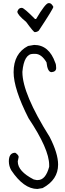

<svg xmlns="http://www.w3.org/2000/svg" viewBox="-20 -1204 427 1260"><path d="M204.1 -909.2Q301.8 -909.2 342.8 -792Q348.6 -780.3 348.6 -757.8Q348.6 -733.4 318.4 -730.5Q292 -730.5 285.2 -794.9Q252 -850.6 210.9 -850.6H197.3Q137.7 -850.6 127 -733.4V-730.5Q127 -589.8 305.7 -305.7Q361.3 -197.3 361.3 -124Q361.3 -24.4 259.8 30.3L225.6 36.1Q135.7 36.1 53.7 -86.9Q38.1 -114.3 38.1 -145.5Q38.1 -195.3 72.3 -201.2H81.1Q102.5 -186.5 102.5 -173.8L96.7 -145.5V-143.6Q96.7 -80.1 201.2 -26.4L219.7 -22.5H228.5Q279.3 -22.5 302.7 -109.4V-121.1Q302.7 -225.6 167 -428.7Q69.3 -621.1 69.3 -730.5Q69.3 -853.5 164.1 -902.3ZM330.1 -1159.2Q330.1 -1147.5 234.4 -1002.9Q222.7 -993.2 208 -993.2Q200.2 -993.2 151.4 -1060.5Q93.8 -1107.4 93.8 -1127.9Q101.6 -1152.3 121.1 -1152.3H124Q137.7 -1152.3 210 -1079.1H216.8Q278.3 -1183.6 298.8 -1183.6H302.7Q317.4 -1183.6 330.1 -1159.2Z"/></svg>

Font: Sue Ellen Francisco 
Style: Regular
Weight: 400
Designer: Kimberly Geswein
Foundry: Kimberly Geswein
Version: Version 1.002 2007